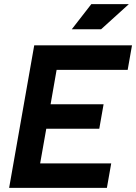

<svg xmlns="http://www.w3.org/2000/svg" viewBox="-20 -914 662 934"><path d="M24.4 0H500L521 -119.1H175.3L205.1 -287.6H462.9L483.9 -406.7H226.1L255.4 -574.2H601.1L622.1 -693.4H146.5L125.5 -574.2ZM329.1 -771.5H471.7L606.9 -894H424.3Z"/></svg>

Font: Cascadia Code NF
Style: Bold Italic
Weight: 700
Italic angle: -10°
Monospace: yes
Designer: Aaron Bell
Foundry: Saja Typeworks
Version: Version 2404.023